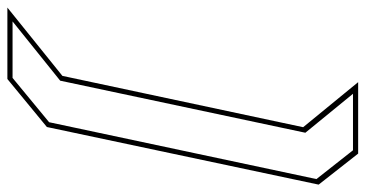

<svg xmlns="http://www.w3.org/2000/svg" viewBox="-258 -535 990 520"><g transform="rotate(-90 237.0 -275.0)"><path d="M81 200 -3 93 153 -643 283 -750H476.5L291.5 -601L152.5 51L274.5 200ZM90 186H243L137.5 57L278.5 -607L439 -736H286L166 -637L12 87Z"/></g></svg>

Font: Tourney Thin
Style: Italic
Weight: 100
Italic angle: -12°
Designer: Tyler Finck
Foundry: Etcetera Type Co
Version: Version 1.015